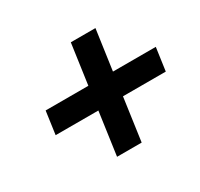

<svg xmlns="http://www.w3.org/2000/svg" viewBox="-113 -642 819 785"><g transform="rotate(-30 297.0 -250.0)"><path d="M593.8 -310.1 578.6 -202.1H376.5L348.1 0H231.9L260.3 -202.1H58.6L73.7 -310.1H275.4L302.2 -500H418.5L391.6 -310.1Z"/></g></svg>

Font: Fivo Sans
Style: Italic
Weight: 700
Designer: Alexander Slobzheninov
Foundry: Alexander Slobzheninov
Version: 1.0